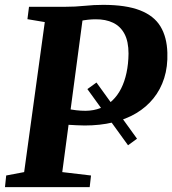

<svg xmlns="http://www.w3.org/2000/svg" viewBox="-28 -771 709 791"><path d="M536.5 -199.5 499.5 -172.5 332 -404 369.5 -431ZM-7.5 0 -2.5 -48 71.5 -62 156.5 -680 85 -692 91.5 -743H239Q282 -743 320.5 -747Q359 -751 397 -751Q491 -751 548.8 -728.5Q606.5 -706 633 -662.2Q659.5 -618.5 661.5 -554Q663.5 -496.5 648.5 -449.2Q633.5 -402 604.2 -365.8Q575 -329.5 533 -304.5Q491 -279.5 437.5 -266.8Q384 -254 321 -254Q307.5 -254 288 -255Q268.5 -256 251.2 -257Q234 -258 227 -258.5L225 -326.5Q235.5 -324.5 251.2 -321.8Q267 -319 286 -316.8Q305 -314.5 325 -314.5Q358.5 -315 386 -325.8Q413.5 -336.5 435 -357Q456.5 -377.5 471 -406.2Q485.5 -435 493.2 -471.2Q501 -507.5 501.5 -550Q501.5 -600 485 -631.2Q468.5 -662.5 438 -677.2Q407.5 -692 365 -691.5Q351.5 -691.5 334.8 -689.8Q318 -688 299 -684Q280 -680 259.5 -672.5L317 -726L228.5 -62L347 -48L341.5 0Z"/></svg>

Font: Merriweather 20pt ExtraBold
Style: Italic
Weight: 800
Italic angle: -7.8°
Version: Version 2.101